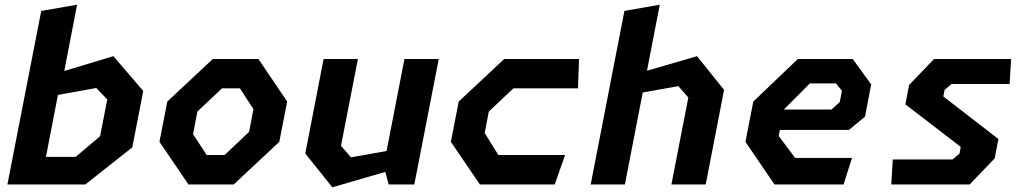

<svg xmlns="http://www.w3.org/2000/svg" viewBox="-20 -785 4380 817"><path d="M11.5 0H343L543 -158L589.5 -398L462.5 -546L253.5 -483L308 -765L155.5 -738.5ZM175.5 -117.5 226.5 -381 389.5 -410.5 436.5 -362 406 -205.5 302 -117.5Z M782 0H974.5L1168.5 -181.5L1202 -353L1079.5 -534H885.5L692 -353L658.5 -181.5ZM801.5 -214 820 -310.5 924.5 -409H1001L1058.5 -320.5L1040 -224L936 -125.5H859.5Z M1503 -534H1357L1279 -132L1394 12L1619.5 -53.5L1634 0H1743L1847 -534H1701L1625 -142.5L1473.5 -115.5L1431 -164.5Z M2022 0H2340.5L2384.5 -125.5H2100.5L2042.5 -219L2060 -310.5L2164.5 -409H2439.5L2444 -534H2125.5L1932 -353L1898.5 -181.5Z M2837 0H2983L3061 -402.5L2946 -546L2733 -484L2787.5 -765L2637 -738.5L2493.5 0H2639L2715 -391.5L2866.5 -418.5L2909 -370Z M3275.5 0H3569.5L3605.5 -113H3363.5L3293.5 -206.5L3298.5 -232H3592.5L3661 -289L3687 -426L3608.5 -534H3375L3185.5 -353L3152 -181.5ZM3315.5 -319 3426 -430H3537.5L3562.5 -398.5L3553.5 -351L3518.5 -319Z M3772.5 0H4106L4212.5 -111L4228.5 -193.5L3994 -374.5L3999.5 -402.5L4029 -427.5H4276L4282.5 -534H3954.5L3848.5 -423.5L3832.5 -341L4068 -160L4063 -131.5L4033 -106.5H3779Z"/></svg>

Font: Monaspace Krypton
Style: Bold Italic
Weight: 700
Italic angle: -11°
Designer: Riley Cran & the Lettermatic Team
Foundry: Lettermatic
Version: Version 1.101 (Monaspace Krypton)